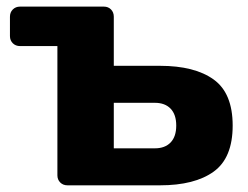

<svg xmlns="http://www.w3.org/2000/svg" viewBox="-20 -555 742 575"><path d="M9.8 -446.8V-504.9Q9.8 -518.1 18.3 -526.6Q26.9 -535.2 40 -535.2H291Q304.2 -535.2 312.5 -526.6Q320.8 -518.1 320.8 -504.9V-357.9H459Q563 -357.9 619.9 -316.9Q676.8 -275.9 676.8 -179Q676.8 -82 619.9 -41Q563 0 459 0H182.1Q168.9 0 160.4 -8.5Q151.9 -17.1 151.9 -29.8V-417H40Q26.9 -417 18.3 -425.5Q9.8 -434.1 9.8 -446.8ZM320.8 -110.8H443.8Q474.1 -110.8 491 -128.4Q507.8 -146 507.8 -179Q507.8 -211.9 491 -229.5Q474.1 -247.1 443.8 -247.1H320.8Z"/></svg>

Font: Days One
Style: Regular
Weight: 400
Designer: Alexander Kalachev, Alexey Maslov, Jovanny Lemonad
Foundry: Alexander Kalachev, Alexey Maslov, Jovanny Lemonad
Version: Version 1.002